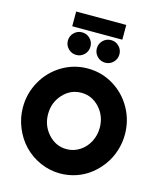

<svg xmlns="http://www.w3.org/2000/svg" viewBox="-172 -1372 1274 1511"><g transform="rotate(15 465.0 -617.0)"><path d="M256.8 -1128.9V-1249H665V-1128.9ZM280 -946Q252.9 -973.1 252.9 -1011.2Q252.9 -1049.3 280 -1076.2Q307.1 -1103 345.2 -1103Q383.3 -1103 410.2 -1076.2Q437 -1049.3 437 -1011.2Q437 -973.1 410.2 -946Q383.3 -918.9 345.2 -918.9Q307.1 -918.9 280 -946ZM515.9 -946Q488.8 -973.1 488.8 -1011.2Q488.8 -1049.3 515.9 -1076.2Q543 -1103 581.1 -1103Q619.1 -1103 646 -1076.2Q672.9 -1049.3 672.9 -1011.2Q672.9 -973.1 646 -946Q619.1 -918.9 581.1 -918.9Q543 -918.9 515.9 -946ZM46.9 -413.1Q46.9 -527.3 102.1 -625.5Q157.2 -723.6 253.2 -781.7Q349.1 -839.8 462.9 -839.8Q576.7 -839.8 672.4 -781.7Q768.1 -723.6 823 -625.5Q877.9 -527.3 877.9 -413.1Q877.9 -344.7 857.2 -279.8Q836.4 -214.8 798.3 -161.9Q760.3 -108.9 709.5 -68.8Q658.7 -28.8 595 -6.8Q531.2 15.1 462.9 15.1Q377.9 15.1 300.5 -19.3Q223.1 -53.7 167.7 -111.6Q112.3 -169.4 79.6 -248.5Q46.9 -327.6 46.9 -413.1ZM462.9 -183.1Q521 -183.1 569.3 -214.4Q617.7 -245.6 645.3 -298.3Q672.9 -351.1 672.9 -413.1Q672.9 -507.3 611.8 -574.7Q550.8 -642.1 462.9 -642.1Q375 -642.1 313.5 -574.7Q252 -507.3 252 -413.1Q252 -318.8 313.5 -251Q375 -183.1 462.9 -183.1Z"/></g></svg>

Font: Hussar Preview
Style: Bold
Weight: 700
Foundry: Cannot Into Space Fonts, PlusOne Fonts
Version: Version 2.29RC2 "Millennial"